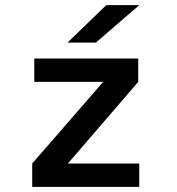

<svg xmlns="http://www.w3.org/2000/svg" viewBox="-20 -728 690 748"><path d="M105.5 0V-91L382 -409H113.5V-500H518.5V-409L244.5 -91H522.5V0ZM353.5 -562H243L394 -708H522.5Z"/></svg>

Font: Trispace Thin Medium
Style: Regular
Weight: 500
Version: Version 1.210